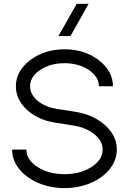

<svg xmlns="http://www.w3.org/2000/svg" viewBox="-20 -961 665 991"><path d="M281.7 -774.9 376 -941.4H437.5L343.8 -774.9ZM42.5 -189H116.2Q116.2 -136.2 173.8 -99.1Q231.4 -62 313 -62Q394.5 -62 452.1 -99.1Q509.8 -136.2 509.8 -189Q509.8 -233.4 467.3 -268.1Q424.8 -302.7 359.9 -313L261.7 -328.6Q175.3 -342.3 118.7 -394.5Q62 -446.8 62 -515.6Q62 -594.2 135.5 -650.4Q209 -706.5 313 -706.5Q416.5 -706.5 489.7 -650.4Q563 -594.2 563 -515.6H490.2Q490.2 -564.9 438.2 -599.9Q386.2 -634.8 313 -634.8Q239.3 -634.8 187.3 -599.9Q135.3 -564.9 135.3 -515.6Q135.3 -473.6 173.8 -441.2Q212.4 -408.7 271.5 -399.4L369.6 -383.8Q461.9 -369.1 522.5 -314.7Q583 -260.3 583 -189Q583 -134.8 546.9 -89.1Q510.7 -43.5 448.5 -16.8Q386.2 9.8 313 9.8Q239.7 9.8 177.5 -16.8Q115.2 -43.5 78.9 -89.1Q42.5 -134.8 42.5 -189Z"/></svg>

Font: Basically A Sans Serif
Style: Regular
Weight: 400
Designer: Hyung-Suk Kim
Foundry: Mental Design
Version: 1.000